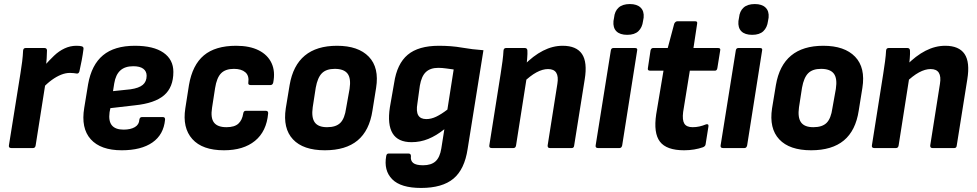

<svg xmlns="http://www.w3.org/2000/svg" viewBox="-20 -731 4825 948"><path d="M36 0Q22 0 24 -13L81 -369Q86 -399 89.5 -427.5Q93 -456 94 -481Q95 -494 107 -494H199Q211 -494 212 -483Q212 -465 210.5 -443.5Q209 -422 207 -402L209 -349L156 -13Q154 0 143 0ZM190 -295 199 -406Q223 -433 247 -456Q271 -479 299 -492Q327 -505 357 -505Q376 -505 385 -502Q390 -500 391.5 -496.5Q393 -493 392 -487Q389 -463 383.5 -433.5Q378 -404 372 -378Q368 -366 358 -368Q351 -369 343.5 -370Q336 -371 325 -371Q304 -371 281.5 -362Q259 -353 235.5 -336Q212 -319 190 -295Z M581 11Q477 11 428 -43.5Q379 -98 396 -199L415 -315Q432 -411 488.5 -458Q545 -505 646 -505Q738 -505 787 -471Q836 -437 836 -376Q836 -300 790 -260.5Q744 -221 646 -211L525 -197L521 -177Q515 -133 532.5 -112Q550 -91 590 -91Q625 -91 646 -103.5Q667 -116 668 -140Q670 -153 681 -153H784Q796 -153 795 -140Q788 -66 732.5 -27.5Q677 11 581 11ZM538 -281 624 -290Q666 -296 685 -312Q704 -328 704 -357Q704 -379 687.5 -391.5Q671 -404 638 -404Q597 -404 574 -383Q551 -362 544 -319Z M1086 11Q979 11 929.5 -44.5Q880 -100 895 -196L913 -311Q930 -410 986.5 -457.5Q1043 -505 1146 -505Q1213 -505 1257.5 -482.5Q1302 -460 1321 -419Q1340 -378 1329 -323Q1326 -311 1315 -311H1218Q1204 -311 1206 -323Q1211 -357 1191.5 -374Q1172 -391 1135 -391Q1093 -391 1071.5 -369Q1050 -347 1042 -296L1027 -199Q1019 -149 1036.5 -126Q1054 -103 1098 -103Q1138 -103 1157 -120.5Q1176 -138 1181 -171Q1183 -184 1194 -184H1292Q1305 -184 1304 -171Q1296 -82 1239 -35.5Q1182 11 1086 11Z M1584 11Q1477 11 1426.5 -43Q1376 -97 1391 -196L1410 -311Q1443 -505 1644 -505Q1749 -505 1801 -451Q1853 -397 1837 -297L1819 -185Q1804 -86 1745.5 -37.5Q1687 11 1584 11ZM1595 -103Q1639 -103 1660.5 -124.5Q1682 -146 1689 -197L1706 -292Q1714 -344 1696 -367.5Q1678 -391 1633 -391Q1591 -391 1569.5 -369.5Q1548 -348 1539 -298L1524 -201Q1517 -151 1534 -127Q1551 -103 1595 -103Z M2147 -505Q2209 -505 2260 -496Q2311 -487 2367 -483L2289 4Q2274 105 2219 151Q2164 197 2059 197Q1959 197 1916.5 154Q1874 111 1887 39Q1889 27 1899 27H1997Q2009 27 2009 40Q2006 62 2020 73.5Q2034 85 2069 85Q2109 85 2130.5 65.5Q2152 46 2159 2L2174 -93Q2134 -61 2094.5 -45Q2055 -29 2012 -29Q1945 -29 1918.5 -72.5Q1892 -116 1905 -201L1926 -321Q1940 -416 1993 -460.5Q2046 -505 2147 -505ZM2085 -143Q2109 -143 2134 -155Q2159 -167 2189 -190L2220 -388Q2204 -390 2183.5 -393Q2163 -396 2144 -396Q2105 -396 2083 -375.5Q2061 -355 2053 -308L2041 -221Q2034 -181 2045 -162Q2056 -143 2085 -143Z M2695 0Q2683 0 2684 -13L2732 -317Q2744 -390 2686 -390Q2659 -390 2628.5 -373.5Q2598 -357 2562 -322L2565 -407Q2613 -456 2661 -480.5Q2709 -505 2758 -505Q2826 -505 2853.5 -464.5Q2881 -424 2867 -339L2815 -13Q2814 0 2803 0ZM2408 0Q2394 0 2396 -13L2452 -367Q2457 -398 2461 -428.5Q2465 -459 2466 -481Q2467 -494 2479 -494H2571Q2583 -494 2584 -482Q2585 -467 2583 -443.5Q2581 -420 2579 -400L2582 -357L2528 -13Q2526 0 2515 0Z M2933 0Q2919 0 2921 -13L2996 -482Q2998 -494 3009 -494H3115Q3129 -494 3126 -482L3052 -13Q3049 0 3039 0ZM3077 -559Q3041 -559 3023.5 -576.5Q3006 -594 3009 -627L3012 -644Q3015 -676 3034.5 -693.5Q3054 -711 3090 -711Q3125 -711 3143 -693.5Q3161 -676 3158 -644L3155 -627Q3151 -595 3132 -577Q3113 -559 3077 -559Z M3358 11Q3271 11 3238.5 -31.5Q3206 -74 3220 -167L3256 -382H3190Q3176 -382 3179 -395L3192 -482Q3195 -494 3205 -494H3277L3309 -614Q3315 -626 3325 -626H3413Q3425 -626 3422 -613L3404 -494H3525Q3539 -494 3536 -482L3522 -395Q3520 -382 3510 -382H3386L3353 -178Q3348 -138 3359 -120.5Q3370 -103 3400 -103Q3417 -103 3433 -106.5Q3449 -110 3466 -117Q3472 -119 3475.5 -116.5Q3479 -114 3478 -107L3464 -19Q3463 -9 3451 -4Q3431 3 3407.5 7Q3384 11 3358 11Z M3550 0Q3536 0 3538 -13L3613 -482Q3615 -494 3626 -494H3732Q3746 -494 3743 -482L3669 -13Q3666 0 3656 0ZM3694 -559Q3658 -559 3640.5 -576.5Q3623 -594 3626 -627L3629 -644Q3632 -676 3651.5 -693.5Q3671 -711 3707 -711Q3742 -711 3760 -693.5Q3778 -676 3775 -644L3772 -627Q3768 -595 3749 -577Q3730 -559 3694 -559Z M3985 11Q3878 11 3827.5 -43Q3777 -97 3792 -196L3811 -311Q3844 -505 4045 -505Q4150 -505 4202 -451Q4254 -397 4238 -297L4220 -185Q4205 -86 4146.5 -37.5Q4088 11 3985 11ZM3996 -103Q4040 -103 4061.5 -124.5Q4083 -146 4090 -197L4107 -292Q4115 -344 4097 -367.5Q4079 -391 4034 -391Q3992 -391 3970.5 -369.5Q3949 -348 3940 -298L3925 -201Q3918 -151 3935 -127Q3952 -103 3996 -103Z M4584 0Q4572 0 4573 -13L4621 -317Q4633 -390 4575 -390Q4548 -390 4517.5 -373.5Q4487 -357 4451 -322L4454 -407Q4502 -456 4550 -480.5Q4598 -505 4647 -505Q4715 -505 4742.5 -464.5Q4770 -424 4756 -339L4704 -13Q4703 0 4692 0ZM4297 0Q4283 0 4285 -13L4341 -367Q4346 -398 4350 -428.5Q4354 -459 4355 -481Q4356 -494 4368 -494H4460Q4472 -494 4473 -482Q4474 -467 4472 -443.5Q4470 -420 4468 -400L4471 -357L4417 -13Q4415 0 4404 0Z"/></svg>

Font: Sofia Sans Semi Condensed ExtraBold
Style: Italic
Weight: 800
Italic angle: -9°
Version: Version 4.100